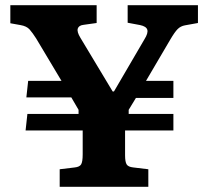

<svg xmlns="http://www.w3.org/2000/svg" viewBox="-20 -723 786 743"><path d="M211 0V-68L269 -75Q288 -77 294 -87Q300 -97 300 -126V-218H79L86 -282H284V-298L256 -346H82L89 -410H218L120 -574Q106 -596 94.5 -609Q83 -622 59 -626L20 -633V-703H354V-634L304 -627Q285 -625 281 -612.5Q277 -600 291 -577L416 -369H421L539 -571Q554 -595 550 -608Q546 -621 522 -626L474 -635V-703H746V-634L696 -625Q679 -622 667.5 -610.5Q656 -599 639 -570L545 -410H651V-344H506L478 -298V-282H651V-218H464V-122Q464 -97 470 -87Q476 -77 496 -75L554 -68V0Z"/></svg>

Font: Literata 18pt
Style: Bold
Weight: 700
Designer: Latin by Veronika Burian and Jose Scaglione. Greek by Irene Vlachou. Cyrillic by Vera Evstafieva.
Foundry: TypeTogether
Version: Version 3.103;gftools[0.9.29]